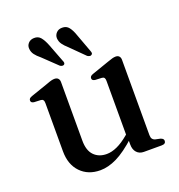

<svg xmlns="http://www.w3.org/2000/svg" viewBox="-128 -798 856 917"><g transform="rotate(-20 300.0 -339.5)"><path d="M403 -55.5V-90L400.5 -92.5V-380Q400.5 -390.5 396.8 -395.5Q393 -400.5 384.5 -401L350.5 -402.5Q342.5 -404 339 -407.2Q335.5 -410.5 335.5 -416Q335.5 -422.5 339.5 -426.5Q343.5 -430.5 354 -434L439 -463.5Q454 -469 463.5 -471.5Q473 -474 480.5 -474Q492.5 -474 498.5 -467.2Q504.5 -460.5 504.5 -449V-66.5Q504.5 -53.5 509.5 -46.8Q514.5 -40 524 -37.5L547.5 -32.5Q556 -30 560 -26Q564 -22 564 -15.5Q564 -8.5 558.8 -4.2Q553.5 0 542.5 0H452.5Q430 0 416.5 -14.8Q403 -29.5 403 -55.5ZM90 -135V-380Q90 -390.5 86.2 -395.5Q82.5 -400.5 74.5 -401L40 -402.5Q32 -404 28.5 -407.2Q25 -410.5 25 -416Q25 -422.5 29 -426.5Q33 -430.5 43.5 -434L129 -463.5Q144.5 -469.5 153.8 -471.8Q163 -474 169.5 -474Q182 -474 188.2 -467.2Q194.5 -460.5 194.5 -449V-151Q194.5 -100.5 218.8 -75.8Q243 -51 283 -51Q308 -51 336.2 -63.8Q364.5 -76.5 397 -104L418.5 -122.5L437 -103.5L415.5 -85Q356.5 -31.5 312.2 -10Q268 11.5 228 11.5Q166 11.5 128 -28Q90 -67.5 90 -135ZM202 -633 237 -541.5Q240 -535.5 240.2 -530.5Q240.5 -525.5 236.5 -522Q232.5 -519 226.5 -519.8Q220.5 -520.5 215.5 -524.5L144.5 -592.5Q127 -606.5 117 -620Q107 -633.5 106 -650.5Q104.5 -666 115.2 -678Q126 -690 144.5 -690.5Q166 -691.5 178.8 -675.8Q191.5 -660 202 -633ZM343.5 -632 377.5 -540Q380 -534 380.2 -529Q380.5 -524 375.5 -521Q371.5 -517.5 365.8 -518.8Q360 -520 354.5 -523.5L284 -593.5Q268 -607.5 258.2 -621.2Q248.5 -635 247.5 -652Q247 -667.5 258 -679.2Q269 -691 287.5 -691Q309.5 -691.5 322 -675.2Q334.5 -659 343.5 -632Z"/></g></svg>

Font: Fraunces 24pt
Style: Regular
Weight: 400
Version: Version 1.000;[b76b70a41]